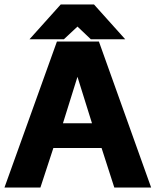

<svg xmlns="http://www.w3.org/2000/svg" viewBox="-22 -840 697 860"><path d="M385 -664H539L399 -820H250L110 -664H264L325 -721ZM260 -288 325 -496 390 -288ZM655 0 421 -654H233L-2 0H159L217 -177H433L490 0Z"/></svg>

Font: Falling Sky
Style: ExBd
Weight: 400
Designer: Paul D. Hunt
Foundry: Adobe Systems Incorporated
Version: Version 1.02